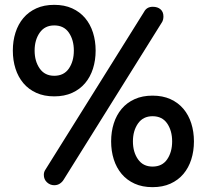

<svg xmlns="http://www.w3.org/2000/svg" viewBox="-20 -745 854 793"><path d="M439 -161Q439 -201 450 -235.5Q461 -270 482.5 -295.5Q504 -321 536 -335.5Q568 -350 610 -350Q652 -350 684 -335.5Q716 -321 737.5 -295.5Q759 -270 770 -235.5Q781 -201 781 -161Q781 -121 770 -86.5Q759 -52 737.5 -26.5Q716 -1 684 13.5Q652 28 610 28Q568 28 536 13.5Q504 -1 482.5 -26.5Q461 -52 450 -86.5Q439 -121 439 -161ZM204 -725Q246 -725 278 -710.5Q310 -696 331.5 -670.5Q353 -645 364 -610.5Q375 -576 375 -536Q375 -496 364 -461.5Q353 -427 331.5 -401.5Q310 -376 278 -361.5Q246 -347 204 -347Q162 -347 130 -361.5Q98 -376 76.5 -401.5Q55 -427 44 -461.5Q33 -496 33 -536Q33 -576 44 -610.5Q55 -645 76.5 -670.5Q98 -696 130 -710.5Q162 -725 204 -725ZM168 -45 575 -696Q586 -717 611 -717Q631 -717 643 -706.5Q655 -696 655 -677Q655 -671 653.5 -664Q652 -657 647 -650L243 -3Q237 7 227 13.5Q217 20 204 20Q187 20 174 8Q161 -4 161 -23Q161 -35 168 -45ZM123 -536Q123 -492 144 -462Q165 -432 204 -432Q244 -432 264.5 -462Q285 -492 285 -536Q285 -580 264.5 -610Q244 -640 204 -640Q165 -640 144 -610Q123 -580 123 -536ZM529 -161Q529 -117 550 -87Q571 -57 610 -57Q650 -57 670.5 -87Q691 -117 691 -161Q691 -205 670.5 -235Q650 -265 610 -265Q571 -265 550 -235Q529 -205 529 -161Z"/></svg>

Font: Varela Round Precious
Style: Medium
Weight: 500
Designer: Joe Prince
Foundry: Joe Prince
Version: Version 1.000